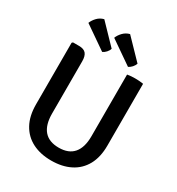

<svg xmlns="http://www.w3.org/2000/svg" viewBox="-213 -1043 1096 1189"><g transform="rotate(30 335.0 -448.5)"><path d="M590 -241.5Q590 -158.5 558.8 -101.8Q527.5 -45 470 -15.8Q412.5 13.5 334 13.5Q256.5 13.5 199.2 -15.8Q142 -45 110.8 -101.8Q79.5 -158.5 79.5 -241.5V-681.5L86 -688H129Q164 -688 179 -670.2Q194 -652.5 194 -614.5V-241.5Q194 -161.5 229.2 -120.2Q264.5 -79 335 -79Q405 -79 440.2 -120.2Q475.5 -161.5 475.5 -241.5V-683Q489 -685.5 503.8 -686.5Q518.5 -687.5 531 -687.5Q544 -687.5 560.2 -686.5Q576.5 -685.5 590 -683ZM182 -909.5 313 -773.5Q309 -759 297.2 -746Q285.5 -733 272 -727L108 -840.5Q117 -863.5 135.8 -883Q154.5 -902.5 182 -909.5ZM366.5 -909.5 498 -773.5Q493.5 -759.5 481.8 -746.2Q470 -733 456.5 -727L292.5 -840.5Q301.5 -863.5 320.5 -883Q339.5 -902.5 366.5 -909.5Z"/></g></svg>

Font: Signika Negative Light Medium
Style: Regular
Weight: 500
Version: Version 2.001